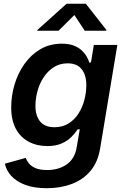

<svg xmlns="http://www.w3.org/2000/svg" viewBox="-20 -785 666 1021"><path d="M229 215.8Q161.1 215.8 114 198Q66.9 180.2 40 150.4Q13.2 120.6 5.9 85.4L116.7 54.7Q122.1 69.3 134 84.2Q146 99.1 168.9 109.1Q191.9 119.1 230.5 119.1Q292 119.1 334.5 89.4Q377 59.6 387.2 1.5L404.3 -97.7L392.6 -96.7Q379.4 -76.2 358.9 -55.9Q338.4 -35.6 307.6 -22Q276.9 -8.3 231.9 -8.3Q175.8 -8.3 132.3 -31.5Q88.9 -54.7 64.2 -100.3Q39.6 -146 39.6 -213.9Q39.6 -276.4 57.6 -336.4Q75.7 -396.5 110.6 -445.6Q145.5 -494.6 195.3 -523.7Q245.1 -552.7 308.6 -552.7Q346.2 -552.7 372.1 -542.7Q397.9 -532.7 414.8 -516.8Q431.6 -501 441.2 -483.6Q450.7 -466.3 455.6 -451.7L463.9 -453.6L479 -545.9H604L512.2 5.9Q500 78.6 460.2 125Q420.4 171.4 360.8 193.6Q301.3 215.8 229 215.8ZM269.5 -108.4Q312.5 -108.4 344.5 -128.4Q376.5 -148.4 397.5 -181.4Q418.5 -214.4 428.7 -253.7Q439 -293 439 -332Q439 -385.7 414.3 -417Q389.6 -448.2 339.8 -448.2Q298.3 -448.2 266.4 -428Q234.4 -407.7 212.4 -374.3Q190.4 -340.8 179.4 -300.8Q168.5 -260.7 168.5 -221.2Q168.5 -168.9 193.6 -138.7Q218.8 -108.4 269.5 -108.4ZM291.5 -621.6H177.7L178.7 -625.5L334 -765.1H436.5L545.9 -625.5L544.9 -621.6H430.7L375.5 -705.1Z"/></svg>

Font: Inter SemiBold
Style: Italic
Weight: 600
Italic angle: -9.3988°
Designer: Rasmus Andersson
Foundry: rsms
Version: Version 4.001;git-66647c0bb